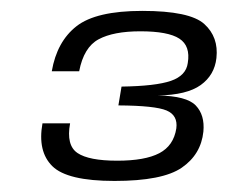

<svg xmlns="http://www.w3.org/2000/svg" viewBox="-20 -701 414 349"><path d="M188.1 -372.1Q275.4 -372.1 310.4 -396.2Q345.4 -420.3 349.7 -461.8Q352.5 -491.8 335.9 -509.2Q319.2 -526.7 267.2 -527.4Q319.8 -528.4 344.8 -546.4Q369.9 -564.4 373.4 -595.5Q377.6 -633.6 351.3 -657.4Q324.9 -681.2 238.5 -681.2Q154.6 -681.2 119 -653.3Q83.4 -625.4 74.1 -571.4H123.9Q132.3 -615.2 159.3 -629.6Q186.3 -644.1 235.1 -644.1Q285.6 -644.1 306 -630.8Q326.5 -617.5 321.3 -586.4Q318.3 -563.6 290.6 -554Q262.8 -544.5 200.9 -543.6L195.2 -509.4Q261.8 -509 282.7 -500.2Q303.6 -491.4 300.5 -467.6Q295.6 -436.1 269.5 -422.5Q243.5 -408.9 193 -408.9Q141.6 -408.9 120.8 -422.9Q100.1 -437 107.4 -476.8H57.2Q48 -425.8 75.1 -399Q102.2 -372.1 188.1 -372.1Z"/></svg>

Font: Anybody Thin
Style: Italic
Weight: 100
Italic angle: -10°
Designer: Tyler Finck
Foundry: Etcetera Type Company
Version: Version 1.114;gftools[0.9.25]